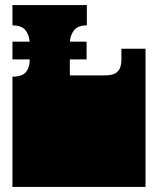

<svg xmlns="http://www.w3.org/2000/svg" viewBox="-20 -736 624 756"><path d="M29 0V-135Q29 -152 29 -156.5Q29 -161 29 -163Q29 -165 29 -171V-172Q29 -179 29 -180.5Q29 -182 29 -187.5Q29 -193 29 -209V-260Q29 -277 29 -281.5Q29 -286 29 -288Q29 -290 29 -296V-297Q29 -304 29 -305.5Q29 -307 29 -312.5Q29 -318 29 -334V-434Q67 -434 82 -452Q97 -470 97 -500V-564Q97 -594 82 -615Q67 -636 29 -636V-716H322V-636Q285 -636 270 -615Q255 -594 255 -564V-439H391Q429 -439 443.5 -454.5Q458 -470 458 -500V-544H553V-334Q553 -318 553 -312.5Q553 -307 553 -305.5Q553 -304 553 -297V-296Q553 -290 553 -288Q553 -286 553 -281.5Q553 -277 553 -260V-209Q553 -193 553 -187.5Q553 -182 553 -180.5Q553 -179 553 -172V-171Q553 -165 553 -163Q553 -161 553 -156.5Q553 -152 553 -135V0ZM29 -502V-572H321V-502Z"/></svg>

Font: Danfo
Style: Regular
Weight: 400
Designer: Seyi Olusanya, David Udoh, Eyiyemi Adegbite, Mirko Velimirović
Version: Version 1.000